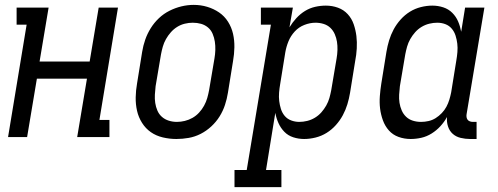

<svg xmlns="http://www.w3.org/2000/svg" viewBox="-20 -561 2040 786"><path d="M13 0 89 -460H48V-530H179L142 -309H347L384 -530H463L387 -70H428V0H296L336 -239H131L91 0Z M702 8Q674 8 646.5 1.5Q619 -5 597.5 -20Q576 -35 561.5 -58Q547 -81 541 -107.5Q535 -134 535.5 -162.5Q536 -191 541 -219L562 -349Q566 -374 574.5 -398.5Q583 -423 597 -445.5Q611 -468 630.5 -486.5Q650 -505 674 -517Q698 -529 723 -535Q748 -541 773 -541Q802 -541 828.5 -533Q855 -525 877 -510Q899 -495 913.5 -472Q928 -449 934 -422.5Q940 -396 939.5 -367.5Q939 -339 934 -311L913 -181Q909 -156 901 -131.5Q893 -107 879 -84.5Q865 -62 845 -43.5Q825 -25 801.5 -13Q778 -1 752.5 3.5Q727 8 702 8ZM704 -62Q720 -62 736.5 -66Q753 -70 768 -78.5Q783 -87 795 -100Q807 -113 815.5 -128.5Q824 -144 828.5 -160Q833 -176 836 -192L858 -322Q861 -339 861.5 -356.5Q862 -374 859.5 -390.5Q857 -407 850.5 -422.5Q844 -438 831.5 -448.5Q819 -459 803 -463.5Q787 -468 769 -468Q753 -468 736.5 -464Q720 -460 705.5 -451Q691 -442 679.5 -429Q668 -416 659.5 -401Q651 -386 646.5 -370Q642 -354 639 -338L617 -208Q615 -191 614 -173.5Q613 -156 615.5 -139.5Q618 -123 624.5 -108Q631 -93 643 -82.5Q655 -72 671 -67Q687 -62 704 -62Z M940 205V135H990L1089 -460H1048V-530H1179L1165 -449Q1177 -469 1193 -486.5Q1209 -504 1228.5 -516Q1248 -528 1270 -533Q1292 -538 1314 -538Q1314 -538 1314 -538Q1314 -538 1314 -538Q1340 -538 1363.5 -529.5Q1387 -521 1403.5 -503Q1420 -485 1428 -461.5Q1436 -438 1439 -413.5Q1442 -389 1440.5 -362.5Q1439 -336 1434 -311L1413 -181Q1409 -157 1402 -134Q1395 -111 1383.5 -89.5Q1372 -68 1355 -49Q1338 -30 1317 -17Q1296 -4 1272 2Q1248 8 1225 8Q1202 8 1180.5 1Q1159 -6 1144 -21.5Q1129 -37 1120 -57Q1111 -77 1107 -99L1069 135H1132V205ZM1205 -62Q1221 -62 1237.5 -66Q1254 -70 1269 -79Q1284 -88 1295.5 -101Q1307 -114 1315.5 -129Q1324 -144 1328.5 -160Q1333 -176 1336 -192L1358 -322Q1361 -339 1361.5 -356.5Q1362 -374 1359.5 -390Q1357 -406 1350.5 -421Q1344 -436 1332.5 -447Q1321 -458 1305 -463Q1289 -468 1272 -468Q1249 -468 1226 -459Q1203 -450 1186.5 -432Q1170 -414 1161 -392Q1152 -370 1148 -347L1127 -217Q1124 -200 1122.5 -182Q1121 -164 1123 -147.5Q1125 -131 1130 -115Q1135 -99 1145.5 -86.5Q1156 -74 1172 -68Q1188 -62 1205 -62Z M1661 8Q1661 8 1661 8Q1661 8 1661 8Q1635 8 1611.5 -0.5Q1588 -9 1572 -27Q1556 -45 1547.5 -68.5Q1539 -92 1536 -116.5Q1533 -141 1535 -167.5Q1537 -194 1541 -219L1562 -349Q1566 -373 1573 -396Q1580 -419 1591.5 -440.5Q1603 -462 1620 -481Q1637 -500 1658 -513Q1679 -526 1703 -532Q1727 -538 1750 -538Q1773 -538 1794.5 -531Q1816 -524 1831.5 -508.5Q1847 -493 1855.5 -473Q1864 -453 1868 -431L1884 -530H1963L1890 -93Q1889 -87 1890 -81Q1891 -75 1894.5 -70.5Q1898 -66 1904 -64Q1910 -62 1916 -62H1931V8H1904Q1885 8 1866 3.5Q1847 -1 1833.5 -13Q1820 -25 1814 -43.5Q1808 -62 1810 -82Q1799 -62 1783 -44.5Q1767 -27 1747 -14.5Q1727 -2 1705 3Q1683 8 1661 8ZM1704 -62Q1719 -62 1734.5 -65.5Q1750 -69 1763.5 -77.5Q1777 -86 1788.5 -98Q1800 -110 1807.5 -124Q1815 -138 1819.5 -153Q1824 -168 1827 -183L1848 -313Q1851 -330 1852.5 -348Q1854 -366 1852 -382.5Q1850 -399 1845 -415Q1840 -431 1829.5 -443.5Q1819 -456 1803.5 -462Q1788 -468 1770 -468Q1754 -468 1737.5 -464Q1721 -460 1706 -451Q1691 -442 1679.5 -429Q1668 -416 1659.5 -401Q1651 -386 1646.5 -370Q1642 -354 1639 -338L1617 -208Q1615 -191 1614 -173.5Q1613 -156 1615.5 -140Q1618 -124 1624.5 -109Q1631 -94 1642.5 -83Q1654 -72 1670 -67Q1686 -62 1703 -62Z"/></svg>

Font: Iosevka Slab
Style: Italic
Weight: 400
Italic angle: -9°
Monospace: yes
Designer: Belleve Invis
Foundry: Belleve Invis
Version: Version 11.1.0; ttfautohint (v1.8.3)